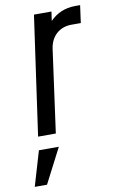

<svg xmlns="http://www.w3.org/2000/svg" viewBox="-110 -597 518 864"><g transform="rotate(-10 148.5 -165.0)"><path d="M297 -550C251 -550 212 -533 182 -502L188 -544H108L31 0H112L164 -378C172 -435 212 -470 266 -470H309L320 -550ZM-23 220H33L115 61H24Z"/></g></svg>

Font: Mohave
Style: Italic
Weight: 400
Italic angle: -8°
Designer: Gumpita Rahayu
Foundry: Tokotype
Version: Version 2.002;PS 002.002;hotconv 1.0.88;makeotf.lib2.5.64775